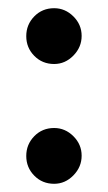

<svg xmlns="http://www.w3.org/2000/svg" viewBox="-20 -442 263 468"><path d="M179 -62.5Q179 -35 158.9 -14.5Q138.8 6 112 6Q83 6 63.5 -13.9Q44 -33.7 44 -61.9Q44 -90 63.5 -110Q83 -130 112 -130Q138.8 -130 158.9 -110Q179 -90 179 -62.5ZM179 -354.5Q179 -327 158.9 -306.5Q138.8 -286 112 -286Q83 -286 63.5 -305.9Q44 -325.7 44 -353.9Q44 -382 63.5 -402Q83 -422 112 -422Q138.8 -422 158.9 -402Q179 -382 179 -354.5Z"/></svg>

Font: Dosis
Style: Regular
Weight: 400
Designer: Edgar Tolentino, Pablo Impallari, Igino Marini
Foundry: Edgar Tolentino, Pablo Impallari, Igino Marini
Version: Version 1.007;Glyphs 3.1.1 (3134)